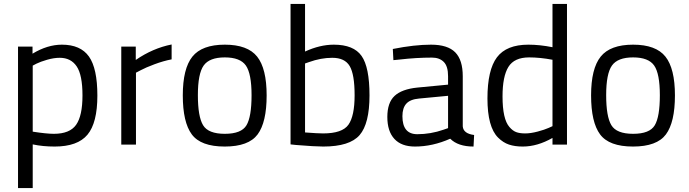

<svg xmlns="http://www.w3.org/2000/svg" viewBox="-20 -738 3515 980"><path d="M72 222V-500H146V-464Q222 -510 296 -510Q391 -510 434 -449.5Q477 -389 477 -250Q477 -111 426.5 -50.5Q376 10 259 10Q198 10 147 -1V222ZM285 -443Q255 -443 220.5 -433Q186 -423 166 -413L147 -403V-66Q218 -55 255 -55Q336 -55 368.5 -101Q401 -147 401 -251Q401 -355 371.5 -399Q342 -443 285 -443Z M599 0V-500H673V-432Q760 -492 856 -511V-435Q814 -427 768.5 -410Q723 -393 699 -380L674 -367V0Z M913 -251Q913 -388 962 -449Q1011 -510 1127.5 -510Q1244 -510 1292.5 -449Q1341 -388 1341 -251Q1341 -114 1295 -52Q1249 10 1127 10Q1005 10 959 -52Q913 -114 913 -251ZM990 -252.5Q990 -143 1016.5 -99Q1043 -55 1127.5 -55Q1212 -55 1238 -98.5Q1264 -142 1264 -252Q1264 -362 1235 -403.5Q1206 -445 1127.5 -445Q1049 -445 1019.5 -403.5Q990 -362 990 -252.5Z M1684 -510Q1785 -510 1825.5 -452.5Q1866 -395 1866 -251Q1866 -107 1815.5 -48.5Q1765 10 1630 10Q1588 10 1491 2L1463 -1V-718H1537V-475Q1613 -510 1684 -510ZM1629 -57Q1727 -57 1758.5 -101.5Q1790 -146 1790 -252Q1790 -358 1765 -400.5Q1740 -443 1676 -443Q1618 -443 1557 -421L1537 -414V-62Q1602 -57 1629 -57Z M2342 -349V-93Q2345 -56 2400 -49L2397 10Q2318 10 2278 -30Q2188 10 2098 10Q2029 10 1993 -29Q1957 -68 1957 -141Q1957 -214 1994 -248.5Q2031 -283 2110 -291L2267 -306V-349Q2267 -400 2245 -422Q2223 -444 2185 -444Q2105 -444 2019 -434L1988 -431L1985 -488Q2095 -510 2180 -510Q2265 -510 2303.5 -471Q2342 -432 2342 -349ZM2034 -145Q2034 -53 2110 -53Q2178 -53 2244 -76L2267 -84V-249L2119 -235Q2074 -231 2054 -209Q2034 -187 2034 -145Z M2874 -718V0H2800V-34Q2723 10 2648 10Q2608 10 2578 0Q2548 -10 2522 -36Q2468 -90 2468 -235.5Q2468 -381 2516.5 -445.5Q2565 -510 2677 -510Q2735 -510 2800 -497V-718ZM2780 -85 2800 -94V-433Q2736 -445 2681 -445Q2605 -445 2575 -396.5Q2545 -348 2545 -246Q2545 -130 2580 -90Q2596 -71 2614 -64Q2632 -57 2660.5 -57Q2689 -57 2724.5 -66.5Q2760 -76 2780 -85Z M2997 -251Q2997 -388 3046 -449Q3095 -510 3211.5 -510Q3328 -510 3376.5 -449Q3425 -388 3425 -251Q3425 -114 3379 -52Q3333 10 3211 10Q3089 10 3043 -52Q2997 -114 2997 -251ZM3074 -252.5Q3074 -143 3100.5 -99Q3127 -55 3211.5 -55Q3296 -55 3322 -98.5Q3348 -142 3348 -252Q3348 -362 3319 -403.5Q3290 -445 3211.5 -445Q3133 -445 3103.5 -403.5Q3074 -362 3074 -252.5Z"/></svg>

Font: TitilliumWeb-Regular
Style: Regular
Weight: 400
Version: Version 1.001;PS 57.000;hotconv 1.0.70;makeotf.lib2.5.55311